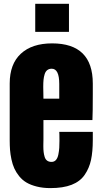

<svg xmlns="http://www.w3.org/2000/svg" viewBox="-20 -966 528 995"><path d="M162.6 -800.8V-946.3H337.4V-800.8ZM241.2 8.8Q202.1 8.8 170.4 0.7Q138.7 -7.3 116.9 -20.3Q95.2 -33.2 79.3 -53Q63.5 -72.8 54.2 -93.3Q44.9 -113.8 39.3 -140.1Q33.7 -166.5 32 -189Q30.3 -211.4 30.3 -238.8V-533.2Q30.3 -634.3 88.1 -687.7Q146 -741.2 250 -741.2Q460.9 -741.2 460.9 -533.2V-480Q460.9 -380.9 459 -343.8H205.1V-241.2Q205.1 -236.3 204.8 -225.3Q204.6 -214.4 204.6 -208.5Q204.6 -190.9 206.1 -178.5Q207.5 -166 211.4 -153.1Q215.3 -140.1 224.4 -133.5Q233.4 -127 247.1 -127Q261.2 -127 270 -137Q278.8 -147 282.5 -165.8Q286.1 -184.6 287.1 -199.2Q288.1 -213.9 288.1 -235.8Q288.1 -278.8 287.1 -282.7H460.9V-241.2Q460.9 -180.2 451.7 -137.2Q442.4 -94.2 418.7 -59.8Q395 -25.4 351.1 -8.3Q307.1 8.8 241.2 8.8ZM248 -609.9Q234.4 -609.9 225.1 -602.8Q215.8 -595.7 211.4 -581.5Q207 -567.4 205.6 -552.5Q204.1 -537.6 204.1 -516.1Q204.1 -505.9 204.6 -485.4Q205.1 -464.8 205.1 -454.6H287.1V-530.8Q287.1 -609.9 248 -609.9Z"/></svg>

Font: Anton
Style: Regular
Weight: 400
Foundry: vernon adams
Version: Version 1.000